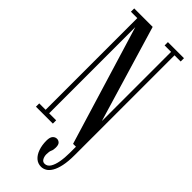

<svg xmlns="http://www.w3.org/2000/svg" viewBox="-288 -736 967 967"><g transform="rotate(45 196.0 -252.0)"><path d="M251.5 196Q228.5 196 212 181.5Q195.5 167 186.5 141.2Q177.5 115.5 177.5 83.5Q177.5 59.5 186.8 49.2Q196 39 209 39Q219.5 39 227.8 46.8Q236 54.5 236 74.5Q236 91.5 231 101.8Q226 112 226 132Q226 147.5 232.8 160Q239.5 172.5 253 172.5Q271.5 172.5 282.8 155Q294 137.5 299.2 108.2Q304.5 79 304.5 43.5V-44H330V33.5Q330 80 323.2 111.2Q316.5 142.5 305.2 161.2Q294 180 280 188Q266 196 251.5 196ZM19.5 0V-23.5H65V-676.5H19.5V-700H151L309.5 -170H305.5V-676.5H259.5V-700H374V-676.5H330V0H284L85.5 -652H90V-23.5H140V0Z"/></g></svg>

Font: Imbue 48pt
Style: Regular
Weight: 400
Designer: Tyler Finck
Foundry: Etcetera Type Company
Version: Version 1.102